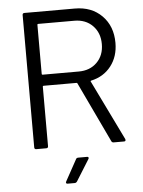

<svg xmlns="http://www.w3.org/2000/svg" viewBox="-59 -747 731 983"><g transform="rotate(-5 306.0 -255.0)"><path d="M502 0Q493 0 490 -7L343 -317Q342 -320 339 -320H169Q165 -320 165 -316V-10Q165 0 155 0H104Q94 0 94 -10V-690Q94 -700 104 -700H363Q449 -700 502 -646.5Q555 -593 555 -507Q555 -437 517 -388Q479 -339 414 -325Q411 -324 411 -322Q411 -321 412 -320L562 -12Q563 -10 563 -7Q563 0 555 0ZM169 -638Q165 -638 165 -634V-381Q165 -377 169 -377H355Q413 -377 449 -413Q485 -449 485 -507Q485 -565 449 -601.5Q413 -638 355 -638ZM249 190Q243 190 241.5 187.5Q240 185 240 183Q240 181 242 178L302 69Q305 62 314 62H359Q365 62 366 64.5Q367 67 367 68Q367 71 365 74L297 183Q292 190 285 190Z"/></g></svg>

Font: LinhAnh
Style: Regular
Weight: 400
Designer: Jeremy Tribby
Foundry: Tribby Type
Version: Version 1.408